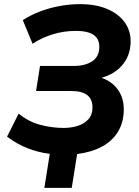

<svg xmlns="http://www.w3.org/2000/svg" viewBox="-20 -736 671 926"><path d="M194 170 220 6Q164 -1 112 -21.5Q60 -42 14 -77L70 -188Q116 -150 172.5 -134.5Q229 -119 287 -119Q322 -119 353.5 -128.5Q385 -138 405.5 -160Q426 -182 426 -218Q426 -258 400.5 -277.5Q375 -297 325 -297H154L173 -418H335Q392 -418 425.5 -441Q459 -464 459 -510Q459 -537 446 -554Q433 -571 408 -579Q383 -587 346 -587Q289 -587 236 -571Q183 -555 137 -525L90 -639Q129 -664 174 -681Q219 -698 268 -707Q317 -716 366 -716Q443 -716 497.5 -692.5Q552 -669 581 -629Q610 -589 610 -538Q610 -484 585.5 -444Q561 -404 518.5 -380.5Q476 -357 419 -352L418 -372Q493 -364 535 -320Q577 -276 577 -209Q577 -147 549.5 -101.5Q522 -56 472 -29Q422 -2 352 7L326 170Z"/></svg>

Font: Nunito Sans 12pt ExtraBold
Style: Italic
Weight: 800
Italic angle: -9°
Designer: Vernon Adams
Foundry: Vernon Adams
Version: Version 3.101;gftools[0.9.27]